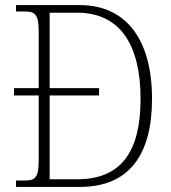

<svg xmlns="http://www.w3.org/2000/svg" viewBox="-20 -734 672 754"><path d="M43 0H294C488 0 577 -127 577 -346C577 -574 479 -714 293 -714H43V-689H73C119 -689 132 -679 132 -606V-388H35V-359H132V-110C132 -34 120 -25 72 -25H43ZM283 -30H175V-359H369V-388H175V-684H284C454 -684 532 -554 532 -346C532 -137 455 -30 283 -30Z"/></svg>

Font: Noto Serif Thai SemiCondensed ExtraLight
Style: Regular
Weight: 200
Width: 4
Designer: Monotype Design Team
Foundry: Monotype Imaging Inc.
Version: Version 2.002